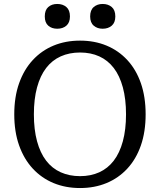

<svg xmlns="http://www.w3.org/2000/svg" viewBox="-20 -932 807 969"><path d="M384 17Q311 17 250.5 -8Q190 -33 145.5 -81Q101 -129 76.5 -198Q52 -267 52 -355Q52 -443 76.5 -512Q101 -581 145.5 -629Q190 -677 250.5 -702Q311 -727 384 -727Q457 -727 517.5 -702Q578 -677 622.5 -629Q667 -581 691 -512Q715 -443 715 -355Q715 -267 691 -198Q667 -129 622.5 -81Q578 -33 517.5 -8Q457 17 384 17ZM384 -43Q438 -43 481 -62.5Q524 -82 554 -121Q584 -160 600 -219Q616 -278 616 -355Q616 -432 600 -491Q584 -550 554 -589Q524 -628 481 -647.5Q438 -667 384 -667Q330 -667 286.5 -647.5Q243 -628 213 -589Q183 -550 167 -491Q151 -432 151 -355Q151 -278 167 -219Q183 -160 213 -121Q243 -82 286.5 -62.5Q330 -43 384 -43ZM333 -849Q333 -818 315 -802.5Q297 -787 269 -787Q241 -787 223.5 -802.5Q206 -818 206 -849Q206 -881 223.5 -896.5Q241 -912 269 -912Q297 -912 315 -896.5Q333 -881 333 -849ZM562 -849Q562 -818 544 -802.5Q526 -787 498 -787Q471 -787 453 -802.5Q435 -818 435 -849Q435 -881 453 -896.5Q471 -912 498 -912Q526 -912 544 -896.5Q562 -881 562 -849Z"/></svg>

Font: Roboto Serif 20pt SemiCondensed
Style: Regular
Weight: 400
Width: 4
Version: Version 1.008